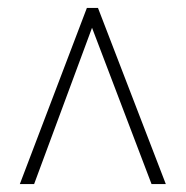

<svg xmlns="http://www.w3.org/2000/svg" viewBox="-20 -734 469 484"><path d="M199 -714 30 -270H66L212 -664L362 -270H398L227 -714Z"/></svg>

Font: Noto Serif Sinhala ExtraCondensed ExtraLight
Style: Regular
Weight: 200
Width: 2
Designer: Jelle Bosma - Monotype Design Team
Foundry: Monotype Imaging Inc.
Version: Version 2.007